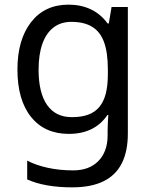

<svg xmlns="http://www.w3.org/2000/svg" viewBox="-20 -566 655 826"><path d="M275 -546Q328 -546 370.5 -526Q413 -506 443 -465H448L460 -536H530V9Q530 85 504 136.5Q478 188 425 214Q372 240 290 240Q232 240 183.5 231.5Q135 223 97 206V125Q135 145 186 156Q237 167 295 167Q364 167 403.5 126.5Q443 86 443 16V-5Q443 -17 444 -39.5Q445 -62 446 -71H442Q414 -30 372.5 -10Q331 10 276 10Q172 10 113.5 -63Q55 -136 55 -267Q55 -395 113.5 -470.5Q172 -546 275 -546ZM287 -472Q242 -472 210.5 -448Q179 -424 162.5 -378Q146 -332 146 -266Q146 -167 182.5 -114.5Q219 -62 289 -62Q330 -62 359 -72.5Q388 -83 407 -105.5Q426 -128 435 -163Q444 -198 444 -246V-267Q444 -340 427.5 -385Q411 -430 376 -451Q341 -472 287 -472Z"/></svg>

Font: ugurmukhi25
Style: Book
Weight: 400
Designer: Jelle Bosma - Monotype Design Team
Foundry: Monotype Imaging Inc.
Version: Version 2.003